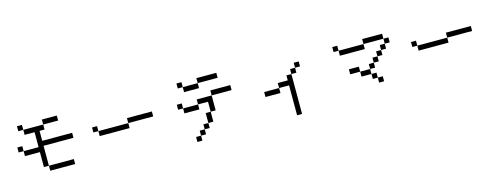

<svg xmlns="http://www.w3.org/2000/svg" viewBox="-19 -1476 6039 2326"><g transform="rotate(-15 3000.0 -313.0)"><path d="M750 -62.5V-125H437.5V-62.5ZM812.5 -375V-437.5H437.5Q437.5 -437.5 437.5 -562.5H500V-625H250V-562.5H375V-375H187.5V-312.5H375V-125H437.5Q437.5 -125 437.5 -375ZM687.5 -625V-687.5H500V-625ZM187.5 -375V-437.5H125V-375ZM250 -625V-687.5H187.5V-625Z M1812.5 -375V-437.5H1500V-375H1125V-312.5H1500V-375ZM1125 -375V-437.5H1062.5V-375Z M2812.5 -437.5V-500H2562.5V-437.5H2375V-375H2187.5V-312.5H2375V-375H2500Q2500 -375 2500 -250H2437.5Q2437.5 -250 2437.5 -125H2375V-62.5H2312.5V0H2250V62.5H2312.5V0H2375V-62.5H2437.5V-125H2500Q2500 -125 2500 -250H2562.5V-437.5ZM2687.5 -625V-687.5H2437.5V-625H2250V-562.5H2437.5V-625ZM2187.5 -375V-437.5H2125V-375ZM2250 -625V-687.5H2187.5V-625Z M3687.5 -500V-562.5H3625V-500H3562.5V-437.5H3500V-375H3375V-312.5H3187.5V-250H3375V-312.5H3500Q3500 -312.5 3500 62.5H3562.5Q3562.5 62.5 3562.5 -437.5H3625V-500Z M4625 -62.5V-125H4562.5V-62.5ZM4812.5 -500V-562.5H4750V-500H4687.5V-437.5H4625V-375H4562.5V-312.5H4500V-250H4375V-187.5H4500V-125H4562.5V-187.5H4500V-250H4562.5V-312.5H4625V-375H4687.5V-437.5H4750V-500ZM4375 -250V-312.5H4250V-250ZM4187.5 -562.5V-500H4500V-562.5ZM4187.5 -562.5V-625H4125V-562.5ZM4500 -562.5H4750V-625H4500Z M5812.5 -375V-437.5H5500V-375H5125V-312.5H5500V-375ZM5125 -375V-437.5H5062.5V-375Z"/></g></svg>

Font: Unifont
Style: Regular
Weight: 500
Version: Version 15.1.04